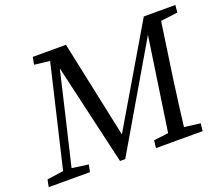

<svg xmlns="http://www.w3.org/2000/svg" viewBox="-137 -838 1175 1006"><g transform="rotate(-20 451.0 -335.0)"><path d="M-25 0H205L213 -40L105 -55H85L-17 -40L-25 0ZM62 0H109L183 -312L261 -644H214L62 0ZM373 -1H402L751 -597L761 -614H784V-670H749L417 -107L407 -90H438L315 -670H130L122 -629L231 -616L235 -598L237 -588L373 -1ZM573 0H833L838 -42L719 -57H701L578 -42L573 0ZM652 0H742C754 -103 768 -209 782 -312L834 -670H767L746 -637L652 0ZM782 -614H800L921 -629L925 -670H782V-614Z"/></g></svg>

Font: Source Serif 4 Variable
Style: Italic
Weight: 400
Italic angle: -12°
Designer: Frank Grießhammer
Foundry: Adobe Systems Incorporated
Version: Version 4.004;hotconv 1.0.116;makeotfexe 2.5.65601